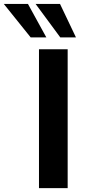

<svg xmlns="http://www.w3.org/2000/svg" viewBox="-133 -974 439 994"><path d="M217.3 0V-718.8H68.8V0ZM106.9 -780.3 11.7 -953.6H-113.3L25.9 -780.3ZM260.3 -780.3 177.7 -953.6H51.3L179.2 -780.3Z"/></svg>

Font: Winston
Style: Bold
Weight: 700
Designer: Vernon Adams, Kim Jin-seong, David Berlow, Cristiano Sobral
Foundry: The Winston Project Authors
Version: Version 3.004